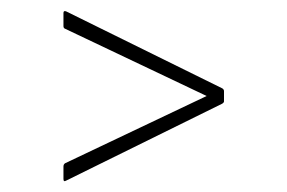

<svg xmlns="http://www.w3.org/2000/svg" viewBox="-20 -479 529 354"><path d="M102 -146Q97 -143 97 -149V-172Q97 -176 100 -178L361 -302L100 -426Q97 -427 97 -431V-455Q97 -460 102 -458L390 -316Q393 -314 393 -311V-292Q393 -290 390 -288Z"/></svg>

Font: Sofia Sans Cond ExtraLight
Style: Regular
Weight: 200
Width: 3
Designer: Botio Nikoltchev, Ani Petrova
Foundry: lettersoup
Version: Version 4.100; ttfautohint (v1.8.3)